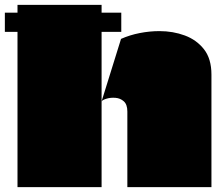

<svg xmlns="http://www.w3.org/2000/svg" viewBox="-52 -770 909 790"><path d="M-32 -639V-718H447V-639ZM20 0Q20 -93 20 -185Q20 -277 20 -369.5Q20 -462 20 -554Q20 -604 20 -652.5Q20 -701 20 -750H366Q366 -719 366 -677.5Q366 -636 366 -591Q366 -546 366 -504Q366 -448 366 -408Q366 -368 366 -363Q366 -358 366 -340.5Q366 -323 366 -298Q366 -265 366 -224Q366 -183 366 -140.5Q366 -98 366 -61Q366 -24 366 0ZM472 0Q472 -39 472 -78Q472 -117 472 -155.5Q472 -194 472 -233Q472 -272 472 -311Q472 -340 457.5 -353Q443 -366 423 -367.5Q403 -369 386.5 -364Q370 -359 366 -353L446 -610Q482 -626 523 -634Q564 -642 604 -642Q660 -642 708.5 -624Q757 -606 787.5 -567Q818 -528 818 -463Q818 -386 818 -308.5Q818 -231 818 -154Q818 -77 818 0Z"/></svg>

Font: Climate Crisis
Style: Regular
Weight: 400
Version: Version 1.003